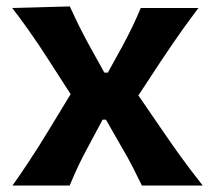

<svg xmlns="http://www.w3.org/2000/svg" viewBox="-20 -572 659 592"><path d="M18.6 0Q45.4 -38.1 64 -66.2Q82.5 -94.2 98.4 -119.1Q114.3 -144 131.3 -172.4L197.8 -281.7L132.3 -383.3Q114.7 -411.1 98.4 -435.3Q82 -459.5 63 -486.3Q43.9 -513.2 17.6 -547.4L195.3 -552.2Q210.9 -518.1 225.3 -489Q239.7 -460 257.3 -428.2L301.8 -348.1H312.5L356.4 -427.7Q373.5 -459.5 386.7 -486.6Q399.9 -513.7 414.1 -547.4H591.8Q564.9 -511.7 546.6 -486.1Q528.3 -460.4 512.7 -437.5Q497.1 -414.6 478 -386.2L406.7 -277.8L480 -170.9Q507.3 -130.9 534.7 -92.8Q562 -54.7 605 0H417.5Q402.3 -31.2 388.7 -57.9Q375 -84.5 356.4 -116.2L306.6 -203.1H296.4L252 -120.1Q233.9 -86.9 221.4 -60.3Q209 -33.7 194.8 0Z"/></svg>

Font: Pinar-FD SemiBold
Style: Regular
Weight: 600
Designer: Amin Abedi
Version: Version 2.000